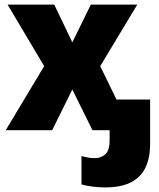

<svg xmlns="http://www.w3.org/2000/svg" viewBox="-20 -569 695 839"><path d="M439 250Q414 250 385 246.5Q356 243 336 237V113Q355 118 366.5 120Q378 122 395 122Q420 122 439.5 106Q459 90 459 43V0H384L296 -178L208 0H5L173 -280L13 -549H217L296 -384L377 -549H580L418 -280L489 -134H636V61Q636 118 617 160.5Q598 203 554.5 226.5Q511 250 439 250Z"/></svg>

Font: Noto Sans Disp ExtBd
Style: Regular
Weight: 800
Designer: Monotype Design Team
Foundry: Monotype Imaging Inc.
Version: Version 2.000;GOOG;noto-source:20170915:90ef993387c0; ttfaut